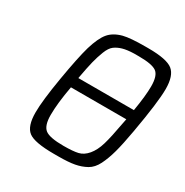

<svg xmlns="http://www.w3.org/2000/svg" viewBox="-148 -740 837 868"><g transform="rotate(30 270.5 -305.5)"><path d="M84 -113Q84 -174 105 -298.5Q126 -423 143 -482Q161 -542 184 -570Q207 -598 252 -610Q288 -619 364 -619H381Q477 -619 509 -593.5Q541 -568 541 -498Q541 -430 511 -261Q498 -187 486 -143Q474 -99 457.5 -66Q441 -33 415 -18.5Q389 -4 357 2Q325 8 272 8H249Q148 8 116 -16.5Q84 -41 84 -113ZM149 -137Q149 -82 172.5 -63.5Q196 -45 269 -45Q318 -45 344 -51Q370 -57 391 -82Q412 -107 424 -147.5Q436 -188 450 -266Q454 -286 455 -291H166Q149 -198 149 -137ZM174 -344H464Q478 -427 478 -476Q478 -532 454.5 -549Q431 -566 362 -566H337Q301 -565 278.5 -558.5Q256 -552 240 -540Q224 -528 212.5 -498.5Q201 -469 193 -437Q185 -405 174 -344Z"/></g></svg>

Font: CMU Typewriter Text
Style: LightOblique
Weight: 200
Italic angle: -9.46001°
Version: Version 0.7.0